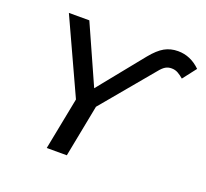

<svg xmlns="http://www.w3.org/2000/svg" viewBox="-120 -839 1052 982"><g transform="rotate(20 406.0 -347.5)"><path d="M811.5 -643.1 754.9 -569.8Q739.3 -583.5 723.6 -592.3Q708 -601.1 688.5 -601.1Q669.9 -601.1 655.5 -592.5Q641.1 -584 624 -562.5L391.6 -284.2L336.4 0H227.1L282.7 -284.2L97.2 -688H208.5L350.6 -370.1L547.9 -614.3Q584.5 -659.2 616.9 -677.2Q649.4 -695.3 689.9 -695.3Q758.3 -695.3 811.5 -643.1Z"/></g></svg>

Font: Arimo Medium
Style: Italic
Weight: 500
Italic angle: -12°
Designer: Steve Matteson
Foundry: Monotype Imaging Inc.
Version: Version 1.33